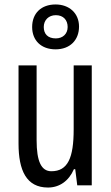

<svg xmlns="http://www.w3.org/2000/svg" viewBox="-20 -830 496 860"><path d="M229 -609C293 -609 334 -650 334 -711C334 -771 290 -810 229 -810C164 -810 124 -770 124 -709C124 -649 164 -609 229 -609ZM230 -658C194 -658 176 -678 176 -709C176 -740 198 -762 230 -762C264 -762 283 -740 283 -709C283 -678 261 -658 230 -658ZM391 -537H310V-251C310 -123 284 -63 210 -63C165 -63 144 -107 144 -202V-537H63V-187C63 -67 98 10 195 10C246 10 288 -19 311 -72H317L326 0H391Z"/></svg>

Font: Noto Sans Gujarati UI ExtraCondensed
Style: Regular
Weight: 400
Width: 2
Designer: Jelle Bosma - Monotype Design Team, Universal Thirst
Foundry: Monotype Imaging Inc.
Version: Version 2.106